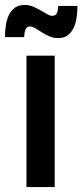

<svg xmlns="http://www.w3.org/2000/svg" viewBox="-22 -756 333 776"><path d="M85 -531H199V0H85ZM291 -732Q291 -705 287 -681.2Q283 -657.5 273.8 -640Q264.5 -622.5 249.8 -612.2Q235 -602 213 -602Q194.5 -602 177.8 -609.2Q161 -616.5 146.8 -625.5Q132.5 -634.5 120.8 -641.8Q109 -649 100 -649Q85.5 -649 80.8 -636.5Q76 -624 76 -606H-2Q-2 -632.5 2 -656.2Q6 -680 15.2 -697.8Q24.5 -715.5 39.8 -725.8Q55 -736 77 -736Q95.5 -736 111.8 -729.2Q128 -722.5 142.2 -714.2Q156.5 -706 168.2 -699Q180 -692 189 -692Q203.5 -692 208.2 -703.8Q213 -715.5 213 -732Z"/></svg>

Font: Argentum Sans
Style: Regular
Weight: 400
Designer: Julieta Ulanovsky, Owen Earl, Chris M. Simpson, Rasmus Andersson, Cristiano Sobral
Foundry: The Argentum Sans Project Authors
Version: Version 3.135; ttfautohint (v1.8.4.7-5d5b-dirty)